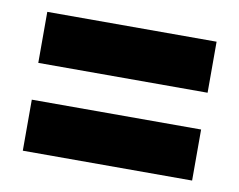

<svg xmlns="http://www.w3.org/2000/svg" viewBox="-50 -658 596 478"><g transform="rotate(10 248.0 -418.5)"><path d="M34 -465V-594H462V-465ZM34 -243V-372H462V-243Z"/></g></svg>

Font: Noto Sans Telugu UI ExtraCondensed Black
Style: Regular
Weight: 900
Width: 2
Designer: Jelle Bosma - Monotype Design Team
Foundry: Monotype Imaging Inc.
Version: Version 2.006; ttfautohint (v1.8.4.7-5d5b)